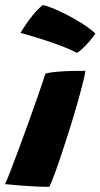

<svg xmlns="http://www.w3.org/2000/svg" viewBox="-56 -744 400 766"><path d="M140.5 1.5Q106 1.5 59 -1.5Q12 -4.5 -36 -9.5Q-29.5 -22.5 -14.2 -61.5Q1 -100.5 20.5 -153.5Q40 -206.5 60.5 -263.2Q81 -320 98.2 -369.8Q115.5 -419.5 125.5 -450.5Q146 -456 176.5 -458.2Q207 -460.5 236.8 -461Q266.5 -461.5 285 -461.5Q282.5 -444 273.2 -407.8Q264 -371.5 250.5 -324.2Q237 -277 221.2 -226.8Q205.5 -176.5 190 -130.2Q174.5 -84 161.5 -49Q148.5 -14 140.5 1.5ZM114.5 -724Q125.5 -722.5 151.8 -712.2Q178 -702 210 -685.5Q242 -669 272.8 -649.5Q303.5 -630 324.5 -610.5Q315 -595 300 -578Q285 -561 271 -548.2Q257 -535.5 251 -533Q234 -542.5 206 -553.8Q178 -565 145.2 -576.2Q112.5 -587.5 81 -597Q49.5 -606.5 25.5 -613Q29.5 -619 42 -638.5Q54.5 -658 73.2 -681.5Q92 -705 114.5 -724Z"/></svg>

Font: Grandstander ExtraBold
Style: Italic
Weight: 800
Italic angle: -15°
Designer: Tyler Finck
Foundry: Etcetera Type Co
Version: Version 1.200; ttfautohint (v1.8.3)